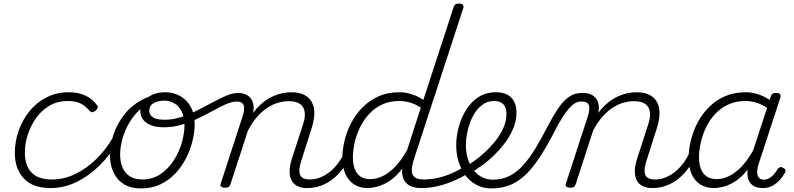

<svg xmlns="http://www.w3.org/2000/svg" viewBox="-20 -1035 4439 1074"><path d="M264 17Q163 17 113 -37Q63 -91 63 -179Q63 -245 85 -306Q107 -367 146.5 -415Q186 -463 241.5 -491Q297 -519 364 -519Q421 -519 461.5 -498.5Q502 -478 522 -447Q529 -438 526.5 -431Q524 -424 514 -415Q503 -407 495 -407.5Q487 -408 480 -416Q461 -440 433.5 -455Q406 -470 358 -470Q303 -470 259 -445Q215 -420 184 -377.5Q153 -335 136 -283.5Q119 -232 119 -178Q119 -138 133.5 -104Q148 -70 181.5 -50.5Q215 -31 271 -31Q282 -31 286 -23.5Q290 -16 289 -6.5Q288 3 281.5 10Q275 17 264 17Z M262 17Q253 17 248.5 10Q244 3 244.5 -6.5Q245 -16 251.5 -23.5Q258 -31 270 -31Q338 -31 401 -61.5Q464 -92 518 -144.5Q572 -197 611 -265Q616 -273 625.5 -271Q635 -269 641 -261.5Q647 -254 640 -243Q595 -166 535 -107.5Q475 -49 406 -16Q337 17 262 17Z M768 19Q712 19 673.5 -4.5Q635 -28 615 -70.5Q595 -113 595 -168Q595 -223 615 -282.5Q635 -342 674 -392.5Q713 -443 771 -475Q829 -507 905 -507Q916 -507 917.5 -499Q919 -491 915 -483.5Q911 -476 903 -476Q854 -476 814.5 -456.5Q775 -437 744.5 -404Q714 -371 693.5 -331Q673 -291 662.5 -249Q652 -207 652 -170Q652 -128 666 -96.5Q680 -65 707.5 -48Q735 -31 774 -31Q834 -31 878 -61Q922 -91 952 -138Q982 -185 997 -237.5Q1012 -290 1012 -334Q1012 -381 996 -412Q980 -443 954.5 -457.5Q929 -472 902 -472Q889 -472 883 -479Q877 -486 878 -495.5Q879 -505 885.5 -512Q892 -519 905 -519Q949 -519 986.5 -498.5Q1024 -478 1046.5 -438Q1069 -398 1069 -339Q1069 -298 1057.5 -249.5Q1046 -201 1022.5 -153.5Q999 -106 963 -67Q927 -28 878.5 -4.5Q830 19 768 19Z M897 -323Q854 -323 824.5 -334.5Q795 -346 780 -366.5Q765 -387 765 -414Q765 -443 783 -467Q801 -491 832 -505Q863 -519 905 -519Q917 -519 923 -512Q929 -505 928.5 -495.5Q928 -486 921 -479Q914 -472 902 -472Q863 -472 839 -458Q815 -444 815 -416Q815 -400 824.5 -388.5Q834 -377 853 -371Q872 -365 900 -365Q946 -365 992.5 -380Q1039 -395 1083.5 -417.5Q1128 -440 1169.5 -462.5Q1211 -485 1246.5 -500Q1282 -515 1310 -515Q1322 -515 1327.5 -508Q1333 -501 1332 -491.5Q1331 -482 1324 -474.5Q1317 -467 1305 -467Q1278 -467 1245 -452.5Q1212 -438 1173 -416.5Q1134 -395 1089.5 -373.5Q1045 -352 997 -337.5Q949 -323 897 -323Z M1697 17Q1667 17 1645 6.5Q1623 -4 1611.5 -25Q1600 -46 1600 -76.5Q1600 -107 1613 -148L1675 -339Q1688 -378 1684.5 -407.5Q1681 -437 1659 -453Q1637 -469 1596 -469Q1566 -469 1535 -460Q1504 -451 1474 -431Q1444 -411 1417 -380Q1390 -349 1367 -305L1269 -4Q1266 6 1259.5 10.5Q1253 15 1238 15Q1226 15 1218.5 10Q1211 5 1214 -6L1336 -381Q1351 -426 1343 -446.5Q1335 -467 1305 -467Q1294 -467 1289 -474.5Q1284 -482 1285 -491.5Q1286 -501 1292.5 -508Q1299 -515 1310 -515Q1334 -515 1351.5 -508Q1369 -501 1380.5 -487.5Q1392 -474 1396.5 -455Q1401 -436 1397 -412L1396 -404Q1422 -438 1449 -460Q1476 -482 1504 -495Q1532 -508 1559 -513.5Q1586 -519 1610 -519Q1663 -519 1695.5 -496Q1728 -473 1736 -428Q1744 -383 1723 -317L1666 -138Q1648 -83 1658.5 -57Q1669 -31 1714 -31Q1722 -31 1726 -23.5Q1730 -16 1728.5 -7Q1727 2 1719.5 9.5Q1712 17 1697 17Z M1697 17Q1687 17 1682 9.5Q1677 2 1679 -7Q1681 -16 1689.5 -23.5Q1698 -31 1713 -31Q1745 -31 1774.5 -43.5Q1804 -56 1830 -78Q1856 -100 1876 -128.5Q1896 -157 1908 -187Q1912 -198 1921 -198.5Q1930 -199 1937.5 -191.5Q1945 -184 1941 -174Q1928 -135 1904.5 -101Q1881 -67 1849.5 -40Q1818 -13 1779.5 2Q1741 17 1697 17Z M2036 17Q1992 17 1960.5 -3.5Q1929 -24 1912 -62Q1895 -100 1895 -151Q1895 -194 1906.5 -244.5Q1918 -295 1942.5 -343.5Q1967 -392 2005 -431.5Q2043 -471 2095 -495Q2147 -519 2215 -519Q2249 -519 2284 -507.5Q2319 -496 2348 -476L2517 -994Q2521 -1006 2527.5 -1010.5Q2534 -1015 2547 -1015Q2565 -1015 2570 -1007.5Q2575 -1000 2571 -988L2294 -140Q2276 -84 2288.5 -57.5Q2301 -31 2350 -31Q2359 -31 2363 -23.5Q2367 -16 2365.5 -7Q2364 2 2356.5 9.5Q2349 17 2334 17Q2310 17 2290 11Q2270 5 2256.5 -7Q2243 -19 2236 -37Q2229 -55 2229 -80L2230 -92Q2196 -47 2160 -23.5Q2124 0 2092 8.5Q2060 17 2036 17ZM2051 -33Q2085 -33 2120 -49.5Q2155 -66 2190 -102Q2225 -138 2257 -195L2334 -433Q2299 -455 2269.5 -462.5Q2240 -470 2213 -470Q2158 -470 2115.5 -449.5Q2073 -429 2042.5 -395Q2012 -361 1992.5 -319.5Q1973 -278 1963.5 -235.5Q1954 -193 1954 -155Q1954 -117 1964.5 -89.5Q1975 -62 1996.5 -47.5Q2018 -33 2051 -33Z M2338 17Q2326 17 2322 9.5Q2318 2 2321 -7Q2324 -16 2333 -23.5Q2342 -31 2354 -31Q2407 -31 2464.5 -49.5Q2522 -68 2576 -102Q2584 -107 2591 -103.5Q2598 -100 2602 -92.5Q2606 -85 2605.5 -77Q2605 -69 2597 -64Q2554 -38 2508.5 -19.5Q2463 -1 2420 8Q2377 17 2338 17Z M2573 -97Q2613 -119 2650 -147.5Q2687 -176 2717 -208Q2744 -235 2765.5 -265.5Q2787 -296 2800 -329.5Q2813 -363 2813 -398Q2813 -434 2795.5 -452Q2778 -470 2742 -470Q2731 -470 2726.5 -477Q2722 -484 2723.5 -494Q2725 -504 2732.5 -511.5Q2740 -519 2753 -519Q2795 -519 2820.5 -504Q2846 -489 2857.5 -463.5Q2869 -438 2869 -405Q2869 -363 2853 -322Q2837 -281 2811 -244.5Q2785 -208 2753 -176Q2719 -141 2678 -111Q2637 -81 2593 -56Z M2729 19Q2695 19 2665.5 8Q2636 -3 2611.5 -24Q2587 -45 2569.5 -75Q2552 -105 2542 -142Q2532 -179 2532 -222Q2532 -274 2546.5 -326.5Q2561 -379 2588.5 -422.5Q2616 -466 2657.5 -492.5Q2699 -519 2753 -519Q2762 -519 2765.5 -511.5Q2769 -504 2767 -494Q2765 -484 2758.5 -477Q2752 -470 2743 -470Q2712 -470 2687 -454.5Q2662 -439 2643 -413Q2624 -387 2611.5 -355Q2599 -323 2592.5 -289Q2586 -255 2586 -225Q2586 -181 2597.5 -145Q2609 -109 2629 -83.5Q2649 -58 2676.5 -44Q2704 -30 2737 -30Q2789 -30 2830.5 -51Q2872 -72 2908 -112.5Q2944 -153 2977.5 -209Q3011 -265 3047 -335Q3076 -390 3100.5 -426Q3125 -462 3147 -481Q3169 -500 3190.5 -507.5Q3212 -515 3235 -515Q3247 -515 3251.5 -508Q3256 -501 3255 -491.5Q3254 -482 3247 -474.5Q3240 -467 3229 -467Q3212 -467 3196 -457.5Q3180 -448 3162 -427.5Q3144 -407 3125 -376.5Q3106 -346 3084 -304Q3044 -226 3006 -166Q2968 -106 2927 -64.5Q2886 -23 2838 -2Q2790 19 2729 19Z M3628 17Q3598 17 3576 6.5Q3554 -4 3542.5 -25Q3531 -46 3531 -76.5Q3531 -107 3544 -148L3606 -339Q3619 -378 3615.5 -407.5Q3612 -437 3590 -453Q3568 -469 3527 -469Q3497 -469 3466 -460Q3435 -451 3405 -431Q3375 -411 3348 -380Q3321 -349 3298 -305L3200 -4Q3197 6 3190.5 10.5Q3184 15 3169 15Q3157 15 3149.5 10Q3142 5 3145 -6L3267 -381Q3282 -426 3274 -446.5Q3266 -467 3236 -467Q3225 -467 3220 -474.5Q3215 -482 3216 -491.5Q3217 -501 3223.5 -508Q3230 -515 3241 -515Q3265 -515 3282.5 -508Q3300 -501 3311.5 -487.5Q3323 -474 3327.5 -455Q3332 -436 3328 -412L3327 -404Q3353 -438 3380 -460Q3407 -482 3435 -495Q3463 -508 3490 -513.5Q3517 -519 3541 -519Q3594 -519 3626.5 -496Q3659 -473 3667 -428Q3675 -383 3654 -317L3597 -138Q3579 -83 3589.5 -57Q3600 -31 3645 -31Q3653 -31 3657 -23.5Q3661 -16 3659.5 -7Q3658 2 3650.5 9.5Q3643 17 3628 17Z M3628 17Q3618 17 3613 9.5Q3608 2 3610 -7Q3612 -16 3620.5 -23.5Q3629 -31 3644 -31Q3676 -31 3705.5 -43.5Q3735 -56 3761 -78Q3787 -100 3807 -128.5Q3827 -157 3839 -187Q3843 -198 3852 -198.5Q3861 -199 3868.5 -191.5Q3876 -184 3872 -174Q3859 -135 3835.5 -101Q3812 -67 3780.5 -40Q3749 -13 3710.5 2Q3672 17 3628 17Z M3974 17Q3929 17 3897 -3.5Q3865 -24 3848.5 -62Q3832 -100 3832 -151Q3832 -196 3844 -247Q3856 -298 3880.5 -346Q3905 -394 3943.5 -433.5Q3982 -473 4034 -496Q4086 -519 4152 -519Q4186 -519 4221.5 -507.5Q4257 -496 4284 -476L4291 -494Q4295 -506 4301.5 -510.5Q4308 -515 4321 -515Q4340 -515 4344 -507.5Q4348 -500 4345 -488L4223 -116Q4215 -90 4215.5 -70.5Q4216 -51 4225.5 -40.5Q4235 -30 4251 -30Q4269 -30 4283.5 -38.5Q4298 -47 4309.5 -60.5Q4321 -74 4330 -89Q4334 -95 4342 -99Q4350 -103 4361 -96Q4373 -90 4374 -82Q4375 -74 4369 -66Q4358 -46 4340.5 -27Q4323 -8 4300 4.5Q4277 17 4245 17Q4224 17 4208 11Q4192 5 4181 -7Q4170 -19 4165 -35Q4160 -51 4161 -72Q4161 -76 4161.5 -80Q4162 -84 4163 -87Q4129 -44 4094 -21.5Q4059 1 4028 9Q3997 17 3974 17ZM3890 -155Q3890 -118 3900.5 -90.5Q3911 -63 3933 -48Q3955 -33 3989 -33Q4022 -33 4057 -49.5Q4092 -66 4126.5 -101.5Q4161 -137 4193 -194L4271 -432Q4236 -454 4207 -462Q4178 -470 4150 -470Q4095 -470 4052 -449.5Q4009 -429 3978.5 -395.5Q3948 -362 3928.5 -320.5Q3909 -279 3899.5 -236Q3890 -193 3890 -155Z"/></svg>

Font: Playwrite RO ExtraLight
Style: Regular
Weight: 250
Version: Version 1.002